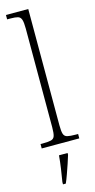

<svg xmlns="http://www.w3.org/2000/svg" viewBox="-148 -798 525 1056"><g transform="rotate(-15 115.0 -269.5)"><path d="M8 0V-25H19Q52 -25 68 -29Q84 -33 89 -48.5Q94 -64 94 -98V-660Q94 -695 88.5 -711Q83 -727 68.5 -731Q54 -735 27 -735H8V-760H135V-98Q135 -64 140 -48.5Q145 -33 161 -29Q177 -25 210 -25H222V0ZM70 208Q76 172 81.5 135Q87 98 90 61H139V71Q133 92 123.5 119.5Q114 147 104.5 174Q95 201 86 221H70Z"/></g></svg>

Font: Noto Serif Ethiopic Condensed ExtraLight
Style: Regular
Weight: 200
Width: 3
Designer: Monotype Design Team
Foundry: Monotype Imaging Inc.
Version: Version 2.102; ttfautohint (v1.8.4.7-5d5b)